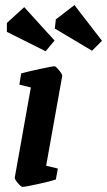

<svg xmlns="http://www.w3.org/2000/svg" viewBox="-20 -724 420 753"><path d="M38 -28 101 -381 56 -392 63 -436Q88 -443 136.5 -453.5Q185 -464 194 -464Q199 -464 212 -448Q225 -432 224 -426L161 -74L207 -63L199 -20Q179 -13 128.5 -2Q78 9 68 9Q63 9 50 -6Q37 -21 38 -28ZM195 -612 199 -648 272 -704 380 -564 341 -525ZM7 -599V-634L75 -696L194 -565L159 -523Z"/></svg>

Font: Grenze SemiBold
Style: Italic
Weight: 600
Italic angle: -10°
Designer: Renata Polastri
Foundry: Omnibus-Type
Version: Version 1.002; ttfautohint (v1.8)